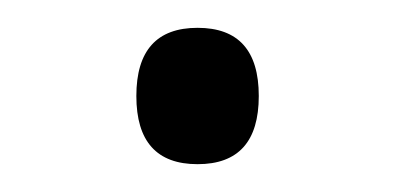

<svg xmlns="http://www.w3.org/2000/svg" viewBox="-20 -107 284 138"><path d="M78 -38Q78 -87 122 -87Q166 -87 166 -38Q166 11 122 11Q78 11 78 -38Z"/></svg>

Font: BC Sans Light
Style: Regular
Weight: 300
Designer: Monotype Design Team
Foundry: Monotype Imaging Inc.
Version: Version 2.000;GOOG;noto-source:20170915:90ef993387c0